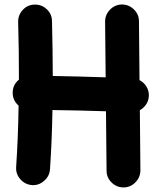

<svg xmlns="http://www.w3.org/2000/svg" viewBox="-20 -737 704 842"><path d="M632.8 -315.9Q631.8 -295.4 620.8 -279.1Q609.9 -262.7 593.3 -253.9L595.7 9.8Q595.7 40 574.2 62.3Q552.7 84.5 522 85Q491.7 85 469.5 63.5Q447.3 42 447.3 11.2L444.8 -249Q387.2 -251 325.9 -252.4Q264.6 -253.9 210 -254.4Q209 -189 206.3 -123.8Q203.6 -58.6 199.2 5.4Q197.3 35.2 173.8 55.9Q150.4 76.7 120.1 74.7Q89.8 72.3 69.3 49.1Q48.8 25.9 50.8 -4.4Q55.2 -70.3 57.9 -137.9Q60.5 -205.6 61.5 -273.9Q35.6 -296.4 35.6 -330.1Q35.6 -365.2 63 -387.7Q63 -450.7 62.3 -513.9Q61.5 -577.1 59.6 -640.6Q59.1 -671.4 80.1 -693.8Q101.1 -716.3 131.8 -716.8Q162.1 -717.8 184.8 -696.8Q207.5 -675.8 208 -645Q209.5 -585 210.4 -524.7Q211.4 -464.4 211.4 -403.8Q265.1 -402.8 325.7 -401.4Q386.2 -399.9 443.4 -397.9L440.9 -642.1Q440.9 -672.4 462.4 -694.6Q483.9 -716.8 514.6 -717.3Q544.9 -717.3 567.1 -695.8Q589.4 -674.3 589.4 -643.6L591.8 -385.7Q610.8 -376 622.3 -357.2Q633.8 -338.4 632.8 -315.9Z"/></svg>

Font: Mikhak ExtraBold
Style: Regular
Weight: 800
Designer: Amin Abedi
Version: Version 3.3